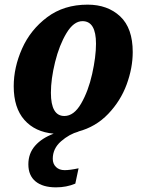

<svg xmlns="http://www.w3.org/2000/svg" viewBox="-20 -566 621 826"><path d="M316 0H318Q278 11 242.5 42Q207 73 207 117Q207 139 221 152.5Q235 166 258 166Q281 166 318 158L304 224Q266 240 221 240Q164 240 133 214.5Q102 189 102 141Q102 94 131 61Q160 28 211 9Q131 2 85 -50Q39 -102 39 -195Q39 -276 75 -357Q111 -438 183 -492Q255 -546 357 -546Q443 -546 497 -495.5Q551 -445 551 -342Q551 -274 525 -203Q499 -132 445.5 -76Q392 -20 316 0ZM393 -378Q393 -475 335 -475Q297 -475 266 -423.5Q235 -372 217 -299Q199 -226 199 -167Q199 -67 257 -67Q298 -67 329 -120.5Q360 -174 376.5 -248Q393 -322 393 -378Z"/></svg>

Font: Noto Serif NarrowExtraBold
Style: Italic
Weight: 800
Width: 4
Italic angle: -12°
Designer: Monotype Design Team
Foundry: Monotype Imaging Inc.
Version: Version 1.001